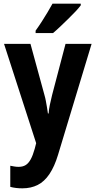

<svg xmlns="http://www.w3.org/2000/svg" viewBox="-20 -786 522 1046"><path d="M2 -547H146L222 -269Q227 -252 230 -235Q233 -218 236 -201Q239 -184 241 -168H245Q246 -189 251.5 -214.5Q257 -240 264 -269L337 -547H479L296 58Q277 121 249.5 162Q222 203 185.5 221.5Q149 240 102 240Q83 240 67 238Q51 236 36 232V117Q46 119 58 121Q70 123 81 123Q104 123 119.5 113.5Q135 104 147 82.5Q159 61 169 25L177 -6ZM420 -757Q409 -742 390.5 -722.5Q372 -703 350.5 -682Q329 -661 308 -641Q287 -621 269 -606H174V-619Q192 -644 208 -669Q224 -694 239 -719Q254 -744 266 -766H420Z"/></svg>

Font: Noto Sans Condensed
Style: Regular
Weight: 400
Width: 3
Version: Version 2.013